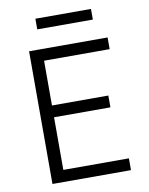

<svg xmlns="http://www.w3.org/2000/svg" viewBox="-91 -897 746 963"><g transform="rotate(-10 282.0 -415.5)"><path d="M97.2 0V-675.8H497.1V-616.2H163.1V-388.2H450.2V-328.1H163.1V-60.1H497.1V0ZM156.7 -776.9V-831.1H439.9V-776.9Z"/></g></svg>

Font: Clear Sans Light
Style: Regular
Weight: 300
Foundry: Intel Corporation
Version: Version 1.00